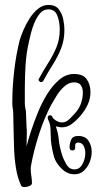

<svg xmlns="http://www.w3.org/2000/svg" viewBox="-20 -720 421 781"><path d="M80 41Q69 41 66 35Q51 3 44.5 -39Q38 -81 37 -124Q36 -167 35 -202Q35 -213 34.5 -227Q34 -241 34 -254Q34 -268 32 -278Q30 -288 30 -301Q30 -364 37.5 -430Q45 -496 60 -556Q65 -573 75 -597Q85 -621 100 -644.5Q115 -668 134.5 -684Q154 -700 177 -700Q205 -700 218.5 -683Q232 -666 237 -642.5Q242 -619 242 -599Q242 -557 228.5 -523Q215 -489 195 -457.5Q175 -426 156 -391Q153 -386 147 -386Q143 -386 139 -390.5Q135 -395 139 -401Q157 -434 176.5 -464.5Q196 -495 209.5 -527.5Q223 -560 223 -599Q223 -632 213 -657Q203 -682 177 -682Q157 -682 143.5 -666.5Q130 -651 120.5 -628.5Q111 -606 105.5 -583.5Q100 -561 97 -547Q87 -503 84 -455.5Q81 -408 81 -360V-301Q81 -288 83.5 -278Q86 -268 86 -255Q86 -242 87 -228Q88 -214 88 -203Q89 -197 89 -190.5Q89 -184 89 -177Q89 -164 88.5 -151Q88 -138 88 -125Q94 -149 106 -186Q118 -223 134.5 -263.5Q151 -304 173 -339Q195 -374 222 -396.5Q249 -419 281 -419Q318 -419 333 -397.5Q348 -376 348 -345Q348 -319 337 -295Q326 -271 308 -250Q292 -231 273 -216.5Q254 -202 231 -202Q226 -202 220 -203.5Q214 -205 207 -206Q217 -178 219 -153Q221 -128 232 -91Q238 -72 250 -51.5Q262 -31 283 -31Q304 -31 315.5 -52.5Q327 -74 327 -97Q327 -114 320 -127Q313 -140 298 -140Q288 -140 286.5 -133Q285 -126 286 -121V-120Q286 -108 274 -108Q263 -108 263 -122Q263 -136 269.5 -151.5Q276 -167 298 -167Q327 -167 340 -147.5Q353 -128 353 -102Q353 -81 344.5 -60Q336 -39 320.5 -25Q305 -11 283 -11Q254 -11 231 -33.5Q208 -56 200 -81Q195 -99 192 -115Q189 -131 187 -152Q186 -172 185.5 -194Q185 -216 175 -235V-236Q174 -238 174 -241Q174 -251 184 -251Q190 -251 193 -245V-244Q196 -237 208 -229.5Q220 -222 232 -222Q249 -222 263 -236Q277 -250 290 -265Q304 -282 310.5 -302.5Q317 -323 317 -344Q317 -361 309 -373Q301 -385 281 -385Q261 -385 243 -369.5Q225 -354 211.5 -332.5Q198 -311 188 -293Q160 -240 138.5 -173.5Q117 -107 106 -45Q105 -42 105 -39Q105 -36 105 -33Q105 -19 107.5 -4Q110 11 110 25Q110 32 100 36.5Q90 41 80 41Z"/></svg>

Font: Ruge Boogie
Style: Regular
Weight: 400
Designer: Robert E. Leuschke
Foundry: Robert E. Leuschke
Version: Version 1.010; ttfautohint (v1.8.3)